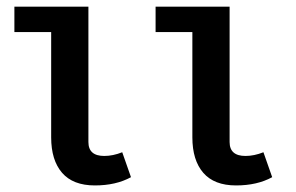

<svg xmlns="http://www.w3.org/2000/svg" viewBox="-20 -547 892 579"><path d="M246.6 -118.7Q246.6 -76.7 294.4 -76.7Q320.8 -76.7 348.6 -87.9L375 -12.7Q329.6 12.2 266.1 12.2Q200.2 12.2 167.2 -25.9Q134.3 -64 134.3 -132.8V-450.2H23.4V-526.9H246.6Z M672.4 -118.7Q672.4 -76.7 720.2 -76.7Q746.6 -76.7 774.4 -87.9L800.8 -12.7Q755.4 12.2 691.9 12.2Q626 12.2 593 -25.9Q560.1 -64 560.1 -132.8V-450.2H449.2V-526.9H672.4Z"/></svg>

Font: Amiri Typewriter
Style: Bold
Weight: 700
Monospace: yes
Designer: Khaled Hosny
Version: Version 1.1